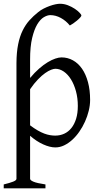

<svg xmlns="http://www.w3.org/2000/svg" viewBox="-20 -777 548 1031"><path d="M397.9 -208Q397.9 -250.5 387.9 -287.1Q377.9 -323.7 361.3 -350.6Q344.7 -377.4 322.8 -392.6Q300.8 -407.7 277.3 -407.7Q268.6 -407.7 254.4 -402.3Q240.2 -397 222.2 -384.3Q204.1 -371.6 183.6 -350.3Q163.1 -329.1 141.6 -297.9V-104Q163.6 -87.4 182.4 -76.7Q201.2 -65.9 217.5 -59.8Q233.9 -53.7 248.5 -51.3Q263.2 -48.8 276.4 -48.8Q302.7 -48.8 325 -59.1Q347.2 -69.3 363.3 -89.4Q379.4 -109.4 388.7 -139.2Q397.9 -168.9 397.9 -208ZM141.6 -358.4Q166 -387.7 190.2 -408.7Q214.4 -429.7 236.3 -442.9Q258.3 -456.1 277.1 -462.4Q295.9 -468.8 310.1 -468.8Q343.3 -468.8 371.6 -453.1Q399.9 -437.5 420.4 -408Q440.9 -378.4 452.4 -335.9Q463.9 -293.5 463.9 -240.2Q463.9 -211.9 456.5 -182.1Q449.2 -152.3 436.5 -124Q423.8 -95.7 406.2 -70.3Q388.7 -44.9 367.9 -26.1Q347.2 -7.3 324.2 3.7Q301.3 14.6 277.3 14.6Q248.5 14.6 212.4 -1.5Q176.3 -17.6 141.6 -47.9V183.1Q141.6 190.9 159.9 198.7Q178.2 206.5 224.1 213.4V234.4H0V213.4Q32.2 205.6 50.3 198.5Q68.4 191.4 68.4 183.1V-438.5Q68.8 -496.6 77.4 -538.8Q85.9 -581.1 101.3 -612.5Q116.7 -644 137.9 -667.7Q159.2 -691.4 185.1 -711.9Q198.2 -722.7 214.6 -731Q231 -739.3 247.3 -745.1Q263.7 -751 278.1 -753.9Q292.5 -756.8 301.8 -756.8Q323.7 -756.8 344.5 -748.8Q365.2 -740.7 381.3 -730Q397.5 -719.2 407.2 -708.7Q417 -698.2 417 -693.8Q417 -689.9 409.9 -682.1Q402.8 -674.3 393.1 -666.3Q383.3 -658.2 372.8 -650.9Q362.3 -643.6 355 -640.1Q334.5 -665.5 306.6 -680.7Q278.8 -695.8 250 -695.8Q234.4 -695.8 215.3 -684.6Q196.3 -673.3 179.9 -646Q163.6 -618.7 152.6 -572.8Q141.6 -526.9 141.6 -457Z"/></svg>

Font: Gentium Plus Phon
Style: Regular
Weight: 400
Designer: J. Victor Gaultney, Annie Olsen, Iska Routamaa, Becca Hirsbrunner
Foundry: SIL International
Version: Version 5.000